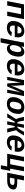

<svg xmlns="http://www.w3.org/2000/svg" viewBox="2608 -3186 786 6041"><g transform="rotate(90 3000.5 -166.0)"><path d="M584 -528.3 481.4 0H343.8L428.2 -435.5H238.3L153.8 0H16.1L118.7 -528.3Z M852.5 9.8Q751.5 9.8 696.3 -41.3Q641.1 -92.3 641.1 -188Q641.1 -249.5 661.9 -316.7Q682.6 -383.8 725.6 -435.1Q768.6 -486.3 829.1 -512.2Q889.6 -538.1 960.9 -538.1Q1057.1 -538.1 1106.9 -485.4Q1156.7 -432.6 1156.7 -334.5Q1156.7 -291.5 1147 -241.7L1146.5 -237.8H788.1Q783.2 -213.4 783.2 -189.5Q783.2 -137.2 808.1 -109.6Q833 -82 877.4 -82Q915 -82 945.6 -97.9Q976.1 -113.8 991.2 -145L1118.2 -133.8Q1077.6 -64.9 1008.3 -27.6Q939 9.8 852.5 9.8ZM942.4 -451.7Q892.1 -451.7 855.7 -417.7Q819.3 -383.8 805.7 -323.7H1030.3L1032.2 -351.6Q1032.2 -401.4 1007.3 -426.5Q982.4 -451.7 942.4 -451.7Z M1452.6 -528.3V-524.4Q1452.6 -492.2 1443.4 -442.4H1445.3Q1476.6 -488.3 1521 -513.4Q1565.4 -538.6 1618.2 -538.6Q1687.5 -538.6 1725.1 -491.2Q1762.7 -443.8 1762.7 -356.9Q1762.7 -268.6 1729.2 -177.7Q1695.8 -86.9 1637.9 -38.6Q1580.1 9.8 1506.3 9.8Q1454.6 9.8 1420.7 -13.9Q1386.7 -37.6 1374.5 -83.5H1373.5L1357.9 3.4L1317.9 207.5H1180.7L1301.3 -413.1Q1307.1 -441.9 1319.8 -528.3ZM1399.4 -190.4Q1399.4 -139.2 1419.4 -111.3Q1439.5 -83.5 1475.6 -83.5Q1518.6 -83.5 1550 -118.7Q1581.5 -153.8 1600.1 -220.5Q1618.7 -287.1 1618.7 -343.3Q1618.7 -444.8 1546.9 -444.8Q1507.3 -444.8 1472.7 -408.9Q1438 -373 1418.7 -309.1Q1399.4 -245.1 1399.4 -190.4Z M2052.7 9.8Q1951.7 9.8 1896.5 -41.3Q1841.3 -92.3 1841.3 -188Q1841.3 -249.5 1862.1 -316.7Q1882.8 -383.8 1925.8 -435.1Q1968.8 -486.3 2029.3 -512.2Q2089.8 -538.1 2161.1 -538.1Q2257.3 -538.1 2307.1 -485.4Q2356.9 -432.6 2356.9 -334.5Q2356.9 -291.5 2347.2 -241.7L2346.7 -237.8H1988.3Q1983.4 -213.4 1983.4 -189.5Q1983.4 -137.2 2008.3 -109.6Q2033.2 -82 2077.6 -82Q2115.2 -82 2145.8 -97.9Q2176.3 -113.8 2191.4 -145L2318.4 -133.8Q2277.8 -64.9 2208.5 -27.6Q2139.2 9.8 2052.7 9.8ZM2142.6 -451.7Q2092.3 -451.7 2055.9 -417.7Q2019.5 -383.8 2005.9 -323.7H2230.5L2232.4 -351.6Q2232.4 -401.4 2207.5 -426.5Q2182.6 -451.7 2142.6 -451.7Z M2699.2 0H2605L2577.1 -446.8Q2576.2 -430.2 2573 -404.3Q2569.8 -378.4 2566.9 -358.9Q2564 -339.4 2498 0H2397.5L2500 -528.3H2659.7L2677.2 -264.2L2678.2 -230.5Q2678.2 -168.5 2673.3 -109.9L2685.5 -146Q2710.9 -224.1 2729 -264.2L2846.7 -528.3H3003.4L2900.9 0H2800.3L2862.8 -321.3Q2865.2 -334 2876 -375.2Q2886.7 -416.5 2896 -447.8Z M3245.1 9.8Q3143.6 9.8 3090.6 -41Q3037.6 -91.8 3037.6 -187Q3037.6 -276.9 3076.4 -362.8Q3115.2 -448.7 3186 -493.4Q3256.8 -538.1 3354.5 -538.1Q3564.9 -538.1 3564.9 -351.1Q3564.9 -314 3555.7 -264.6Q3530.3 -133.3 3449.7 -61.8Q3369.1 9.8 3245.1 9.8ZM3421.9 -349.1Q3421.9 -398.4 3401.9 -421.1Q3381.8 -443.8 3338.4 -443.8Q3286.1 -443.8 3252.9 -411.9Q3219.7 -379.9 3200.2 -310.1Q3180.7 -240.2 3180.7 -184.6Q3180.7 -84 3261.7 -84Q3314.9 -84 3348.6 -116.7Q3382.3 -149.4 3402.1 -221.4Q3421.9 -293.5 3421.9 -349.1Z M3842.8 -231.4Q3830.6 -231.4 3818.4 -238.8L3812 -241.7L3670.9 0H3550.3L3731.4 -283.7Q3720.2 -294.9 3709.2 -318.8Q3698.2 -342.8 3692.9 -366.7L3657.7 -528.3H3776.9L3796.4 -412.6Q3813 -313.5 3858.4 -311.5L3900.4 -528.3H4003.9L3961.9 -311.5Q4007.8 -313.5 4063 -412.6L4127.4 -528.3H4246.6L4148.9 -366.7Q4133.3 -341.3 4112.8 -317.6Q4092.3 -293.9 4078.1 -283.7L4148.9 0H4028.3L3981 -241.7Q3973.6 -239.3 3966.3 -235.4Q3959 -231.4 3946.3 -231.4L3901.4 0H3797.9Z M4453.1 9.8Q4352.1 9.8 4296.9 -41.3Q4241.7 -92.3 4241.7 -188Q4241.7 -249.5 4262.5 -316.7Q4283.2 -383.8 4326.2 -435.1Q4369.1 -486.3 4429.7 -512.2Q4490.2 -538.1 4561.5 -538.1Q4657.7 -538.1 4707.5 -485.4Q4757.3 -432.6 4757.3 -334.5Q4757.3 -291.5 4747.6 -241.7L4747.1 -237.8H4388.7Q4383.8 -213.4 4383.8 -189.5Q4383.8 -137.2 4408.7 -109.6Q4433.6 -82 4478 -82Q4515.6 -82 4546.1 -97.9Q4576.7 -113.8 4591.8 -145L4718.8 -133.8Q4678.2 -64.9 4608.9 -27.6Q4539.6 9.8 4453.1 9.8ZM4543 -451.7Q4492.7 -451.7 4456.3 -417.7Q4419.9 -383.8 4406.2 -323.7H4630.9L4632.8 -351.6Q4632.8 -401.4 4607.9 -426.5Q4583 -451.7 4543 -451.7Z M4817.4 0 4919.9 -528.3H5057.6L4973.1 -92.8H5147.5L5231.9 -528.3H5369.6L5285.2 -92.8H5356.4L5299.8 199.2H5180.2L5218.8 0Z M5736.3 -315.4Q5838.4 -315.4 5890.6 -287.1Q5942.9 -258.8 5942.9 -196.8Q5942.9 -140.6 5911.1 -94.7Q5879.4 -48.8 5818.6 -24.4Q5757.8 0 5675.3 0H5416.5L5519 -528.3H5656.7L5615.7 -315.4ZM5570.8 -84.5H5662.1Q5710 -84.5 5740.7 -95.7Q5771.5 -106.9 5786.1 -129.6Q5800.8 -152.3 5800.8 -178.7Q5800.8 -207 5774.7 -218.8Q5748.5 -230.5 5690.9 -230.5H5599.1Z"/></g></svg>

Font: Liberation Mono
Style: Bold Italic
Weight: 700
Italic angle: -12°
Monospace: yes
Designer: Steve Matteson
Foundry: Ascender Corporation
Version: Version 2.1.5